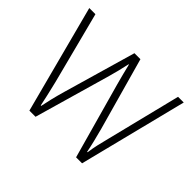

<svg xmlns="http://www.w3.org/2000/svg" viewBox="-121 -706 884 884"><g transform="rotate(45 320.5 -264.5)"><path d="M352 -373 456 0H495L628 -529H591L502 -171C489 -120 482 -92 477 -54H474C467 -90 457 -130 445 -175L346 -529H307L205 -176C190 -124 181 -84 175 -54H172C165 -89 157 -123 144 -177L53 -529H13L152 0H192L299 -373C309 -408 317 -441 324 -474H326C334 -441 342 -410 352 -373Z"/></g></svg>

Font: Noto Sans Gurmukhi UI SemiCondensed ExtraLight
Style: Regular
Weight: 200
Width: 4
Designer: Jelle Bosma - Monotype Design Team
Foundry: Monotype Imaging Inc.
Version: Version 2.004